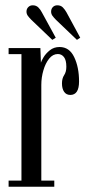

<svg xmlns="http://www.w3.org/2000/svg" viewBox="-20 -705 334 725"><path d="M12.5 0V-23H61V-500.5H12.5V-523.5H132.5L134.5 -468.5Q136 -474.5 144.5 -488.8Q153 -503 168.2 -515.2Q183.5 -527.5 205 -527.5Q242 -527.5 260.2 -489.2Q278.5 -451 278.5 -397.5Q278.5 -346.5 245.5 -346.5Q230.5 -346.5 222.2 -358.2Q214 -370 214 -390Q214 -409 222.2 -421.2Q230.5 -433.5 230.5 -453Q230.5 -478 221.5 -489.5Q212.5 -501 198.5 -501Q179.5 -501 165.5 -483.5Q151.5 -466 143.8 -439.2Q136 -412.5 136 -384.5V-23H185V0ZM270.5 -554.5 191.5 -630Q183.5 -638 178.2 -645.2Q173 -652.5 173 -661Q173 -671.5 179.5 -678.2Q186 -685 196.5 -685Q209.5 -685 217.5 -676.8Q225.5 -668.5 231 -658.5L283 -562.5ZM177.5 -554.5 98.5 -630Q90.5 -638 85.2 -645.2Q80 -652.5 80 -661Q80 -671.5 86.8 -678.2Q93.5 -685 103.5 -685Q116.5 -685 124.8 -676.8Q133 -668.5 138 -658.5L190.5 -562.5Z"/></svg>

Font: Imbue 50pt
Style: Regular
Weight: 400
Designer: Tyler Finck
Foundry: Etcetera Type Company
Version: Version 1.102; ttfautohint (v1.8.3)